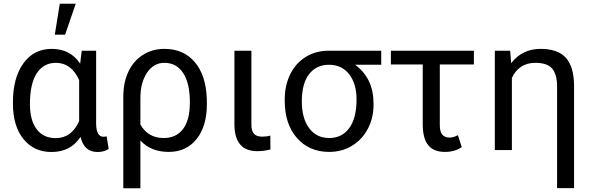

<svg xmlns="http://www.w3.org/2000/svg" viewBox="-20 -798 3147 1021"><path d="M491.2 -528.3V-139.2Q492.2 -70.8 530.3 -70.8Q539.6 -70.8 546.9 -73.2L558.1 -6.3Q534.7 10.3 498.5 10.3Q426.8 10.3 408.2 -70.3Q356 10.3 253.9 10.3Q160.2 10.3 104.5 -58.8Q48.8 -127.9 48.8 -247.1V-254.4Q48.8 -383.3 104 -460.7Q159.2 -538.1 254.9 -538.1Q354 -538.1 406.2 -459.5L414.6 -528.3ZM139.2 -244.1Q139.2 -158.7 174.8 -111.1Q210.4 -63.5 276.4 -63.5Q360.8 -63.5 400.9 -154.3V-372.1Q359.4 -463.9 277.3 -463.9Q211.9 -463.9 175.5 -408.4Q139.2 -353 139.2 -244.1ZM297.9 -778.3H382.8L326.2 -613.8H271.5Z M854 -538.1Q955.1 -538.1 1014.6 -469.2Q1074.2 -400.4 1079.6 -276.4L1080.1 -244.1Q1080.1 -127 1025.4 -58.6Q970.7 9.8 877.4 9.8Q782.2 9.8 726.6 -50.8V203.1H635.7V-283.2Q635.7 -360.4 663.3 -418Q690.9 -475.6 741 -506.8Q791 -538.1 854 -538.1ZM726.6 -135.7Q767.1 -64 850.6 -64Q916.5 -64 953.1 -111.6Q989.7 -159.2 989.7 -254.4Q989.7 -354.5 954.3 -409.2Q918.9 -463.9 854 -463.9Q796.9 -463.9 761.7 -411.1Q726.6 -358.4 726.6 -275.9Z M1316.9 -528.3V-133.3Q1316.9 -102.5 1330.3 -86.9Q1343.8 -71.3 1375 -71.3Q1398.4 -71.3 1417.5 -77.1L1418 -3.4Q1383.8 5.9 1348.1 5.9Q1226.6 5.9 1226.6 -137.7V-528.3Z M2007.3 -453.6H1868.7Q1966.3 -381.3 1966.3 -248V-239.7Q1966.3 -171.4 1936.5 -114Q1906.7 -56.6 1852.8 -23.4Q1798.8 9.8 1730.5 9.8Q1624 9.8 1559.1 -64.2Q1494.1 -138.2 1494.1 -262.7V-269Q1494.1 -343.3 1522.9 -402.3Q1551.8 -461.4 1604.7 -494.6Q1657.7 -527.8 1726.1 -528.3H2007.3ZM1585 -258.3Q1585 -168.9 1624 -116.5Q1663.1 -64 1730.5 -64Q1798.3 -64 1837.2 -116.9Q1876 -169.9 1876 -269Q1876 -353 1836.7 -403.3Q1797.4 -453.6 1729.5 -453.6Q1662.6 -453.6 1623.8 -403.8Q1585 -354 1585 -258.3Z M2500 -455.1H2318.8V-131.3Q2318.8 -66.4 2370.1 -66.4Q2391.1 -66.4 2415 -79.1L2435.5 -15.6Q2398.4 9.8 2346.7 9.8Q2285.6 9.8 2257.1 -26.1Q2228.5 -62 2228 -133.3V-455.1H2058.6V-528.3H2500Z M2692.9 -528.3 2698.2 -461.9Q2756.8 -538.1 2854.5 -538.1Q2947.3 -538.1 2989.7 -490Q3032.2 -441.9 3032.7 -342.3V202.6H2942.4V-336.9Q2942.4 -403.3 2916 -433.6Q2889.6 -463.9 2827.1 -463.9Q2782.2 -463.9 2750.5 -442.6Q2718.8 -421.4 2702.1 -383.3V0H2611.3V-528.3Z"/></svg>

Font: APIMedia Roboto
Style: Regular
Weight: 400
Designer: Google
Version: Version 2.137; 2017